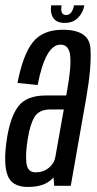

<svg xmlns="http://www.w3.org/2000/svg" viewBox="-25 -718 376 742"><path d="M184.5 0 182 -32.5Q178 -28 174 -24.5Q143.5 4.5 82.5 4.5Q20.5 4.5 4 -41.2Q-12.5 -87 1 -177.5Q14 -265.5 45.8 -307.2Q77.5 -349 152 -349H231L235 -372Q251 -461 246.2 -503.2Q241.5 -545.5 209 -545.5Q150.5 -545.5 120.5 -389.5L42.5 -397.5Q64 -507.5 102.2 -555.2Q140.5 -603 217.5 -603Q319.5 -603 324.5 -531.5Q329.5 -460 308 -338L248.5 0ZM189 -112 221.5 -295H170Q126 -295 108.5 -266.2Q91 -237.5 82 -180Q73 -124.5 77 -88.2Q81 -52 113 -52Q142.5 -52 163.8 -69.5Q185 -87 189 -112ZM225 -629.5Q193 -629.5 180.5 -649.2Q168 -669 173 -697.5H213Q206.5 -660 230 -660Q254 -660 261 -697.5H301Q296 -669 276.5 -649.2Q257 -629.5 225 -629.5Z"/></svg>

Font: Anybody Condensed Regular
Style: Italic
Weight: 400
Width: 3
Italic angle: -10°
Designer: Tyler Finck
Foundry: Etcetera Type Company
Version: Version 1.010; ttfautohint (v1.8.3) -l 8 -r 50 -G 200 -x 14 